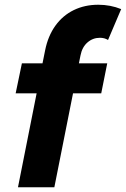

<svg xmlns="http://www.w3.org/2000/svg" viewBox="-20 -794 534 814"><path d="M72.8 -525.4H160.2L171.4 -581.1Q183.6 -641.6 214.8 -685.1Q246.1 -728.5 292.7 -751.2Q339.4 -773.9 396.5 -773.9Q448.2 -773.9 493.7 -755.4L438 -624.5Q423.3 -633.8 403.8 -633.8Q373.5 -633.8 350.8 -614Q328.1 -594.2 321.3 -559.1L314.5 -525.4H434.6L409.2 -398.4H289.6L210.4 0H56.2L135.3 -398.4H46.4Z"/></svg>

Font: Reddit Sans Chocolate ExBold
Style: Italic
Weight: 800
Italic angle: -11.25°
Designer: Stephen Hutchings
Version: Version 1.013